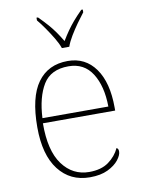

<svg xmlns="http://www.w3.org/2000/svg" viewBox="-87 -826 663 895"><g transform="rotate(-10 244.5 -378.0)"><path d="M266 10Q173 10 118.5 -60.5Q64 -131 64 -262Q64 -404 114 -473Q164 -542 257 -542Q340 -542 387.5 -475.5Q435 -409 435 -290V-276H93Q92 -146 140.5 -80.5Q189 -15 267 -15Q324 -15 359 -40.5Q394 -66 411 -103Q416 -100 418 -96Q420 -92 420 -85Q420 -68 402.5 -45.5Q385 -23 351 -6.5Q317 10 266 10ZM407 -300Q406 -397 368 -457Q330 -517 256 -517Q172 -517 136 -458Q100 -399 95 -300ZM241 -606Q233 -629 217 -655.5Q201 -682 183 -708Q165 -734 149 -753V-766H156Q181 -741 198.5 -721Q216 -701 230 -681Q244 -661 259 -636Q274 -661 288 -681Q302 -701 319 -721Q336 -741 361 -766H368V-753Q353 -734 334.5 -708Q316 -682 300 -655.5Q284 -629 276 -606Z"/></g></svg>

Font: Noto Rashi Hebrew Thin
Style: Regular
Weight: 250
Version: Version 1.006